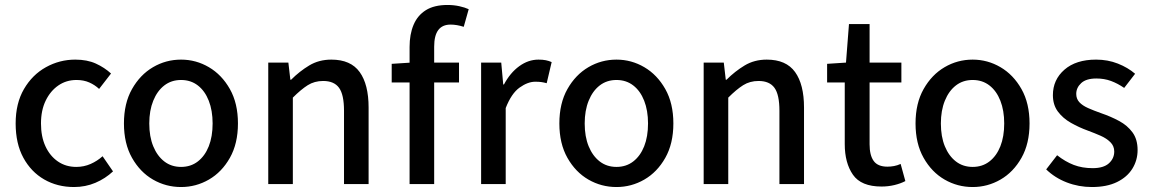

<svg xmlns="http://www.w3.org/2000/svg" viewBox="-20 -741 4631 773"><path d="M278 12Q211 12 158 -18.5Q105 -49 74 -106Q43 -163 43 -244Q43 -325 76.5 -382.5Q110 -440 165 -470.5Q220 -501 283 -501Q331 -501 366 -485Q401 -469 427 -445L379 -383Q362 -399 339.5 -409Q317 -419 288 -419Q247 -419 215 -397Q183 -375 164 -336Q145 -297 145 -244Q145 -191 163 -152Q181 -113 213 -91Q245 -69 287 -69Q318 -69 345 -81Q372 -93 393 -112L435 -51Q404 -22 364 -5Q324 12 278 12Z M709 12Q648 12 596 -18Q544 -48 511.5 -105.5Q479 -163 479 -244Q479 -325 511.5 -382.5Q544 -440 596 -470.5Q648 -501 709 -501Q769 -501 821 -470.5Q873 -440 905.5 -382.5Q938 -325 938 -244Q938 -163 905.5 -105.5Q873 -48 821 -18Q769 12 709 12ZM709 -69Q748 -69 776.5 -91Q805 -113 820.5 -152Q836 -191 836 -244Q836 -296 820.5 -335.5Q805 -375 776.5 -397Q748 -419 709 -419Q670 -419 641.5 -397Q613 -375 597 -335.5Q581 -296 581 -244Q581 -191 597 -152Q613 -113 641.5 -91Q670 -69 709 -69Z M1060 0V-489H1141L1149 -420H1152Q1186 -454 1225 -477.5Q1264 -501 1314 -501Q1392 -501 1428 -451Q1464 -401 1464 -308V0H1365V-295Q1365 -360 1345 -387.5Q1325 -415 1281 -415Q1246 -415 1219 -398Q1192 -381 1159 -348V0Z M1629 0V-552Q1629 -603 1645 -641Q1661 -679 1694.5 -700Q1728 -721 1782 -721Q1807 -721 1829.5 -716Q1852 -711 1867 -704L1847 -633Q1819 -642 1794 -642Q1761 -642 1744.5 -620Q1728 -598 1728 -553V0ZM1557 -409V-484L1635 -489H1828V-409Z M1917 0V-489H1998L2006 -401H2009Q2034 -448 2070.5 -474.5Q2107 -501 2148 -501Q2165 -501 2177.5 -498.5Q2190 -496 2201 -491L2181 -406Q2170 -409 2160 -410.5Q2150 -412 2135 -412Q2105 -412 2072 -388.5Q2039 -365 2016 -306V0Z M2462 12Q2401 12 2349 -18Q2297 -48 2264.5 -105.5Q2232 -163 2232 -244Q2232 -325 2264.5 -382.5Q2297 -440 2349 -470.5Q2401 -501 2462 -501Q2522 -501 2574 -470.5Q2626 -440 2658.5 -382.5Q2691 -325 2691 -244Q2691 -163 2658.5 -105.5Q2626 -48 2574 -18Q2522 12 2462 12ZM2462 -69Q2501 -69 2529.5 -91Q2558 -113 2573.5 -152Q2589 -191 2589 -244Q2589 -296 2573.5 -335.5Q2558 -375 2529.5 -397Q2501 -419 2462 -419Q2423 -419 2394.5 -397Q2366 -375 2350 -335.5Q2334 -296 2334 -244Q2334 -191 2350 -152Q2366 -113 2394.5 -91Q2423 -69 2462 -69Z M2813 0V-489H2894L2902 -420H2905Q2939 -454 2978 -477.5Q3017 -501 3067 -501Q3145 -501 3181 -451Q3217 -401 3217 -308V0H3118V-295Q3118 -360 3098 -387.5Q3078 -415 3034 -415Q2999 -415 2972 -398Q2945 -381 2912 -348V0Z M3529 10Q3447 10 3414 -37.5Q3381 -85 3381 -161V-409H3310V-484L3386 -489L3398 -644H3481V-489H3609V-409H3481V-160Q3481 -116 3497.5 -93Q3514 -70 3553 -70Q3566 -70 3579.5 -72.5Q3593 -75 3606 -81L3625 -12Q3606 -2 3581 4Q3556 10 3529 10Z M3896 12Q3835 12 3783 -18Q3731 -48 3698.5 -105.5Q3666 -163 3666 -244Q3666 -325 3698.5 -382.5Q3731 -440 3783 -470.5Q3835 -501 3896 -501Q3956 -501 4008 -470.5Q4060 -440 4092.5 -382.5Q4125 -325 4125 -244Q4125 -163 4092.5 -105.5Q4060 -48 4008 -18Q3956 12 3896 12ZM3896 -69Q3935 -69 3963.5 -91Q3992 -113 4007.5 -152Q4023 -191 4023 -244Q4023 -296 4007.5 -335.5Q3992 -375 3963.5 -397Q3935 -419 3896 -419Q3857 -419 3828.5 -397Q3800 -375 3784 -335.5Q3768 -296 3768 -244Q3768 -191 3784 -152Q3800 -113 3828.5 -91Q3857 -69 3896 -69Z M4376 12Q4323 12 4275 -6.5Q4227 -25 4192 -59L4236 -116Q4269 -90 4303 -77Q4337 -64 4379 -64Q4423 -64 4444.5 -83.5Q4466 -103 4466 -131Q4466 -153 4450.5 -168.5Q4435 -184 4411 -194.5Q4387 -205 4360 -215Q4324 -228 4291.5 -246.5Q4259 -265 4239 -292Q4219 -319 4219 -358Q4219 -420 4265.5 -460.5Q4312 -501 4393 -501Q4440 -501 4480.5 -485Q4521 -469 4550 -444L4506 -387Q4480 -405 4453 -415Q4426 -425 4394 -425Q4353 -425 4333 -406.5Q4313 -388 4313 -363Q4313 -343 4325.5 -329.5Q4338 -316 4360.5 -306Q4383 -296 4414 -285Q4452 -272 4485.5 -254Q4519 -236 4539.5 -208Q4560 -180 4560 -137Q4560 -96 4539 -62Q4518 -28 4477 -8Q4436 12 4376 12Z"/></svg>

Font: Source Sans 3 ExtraLight Medium
Style: Regular
Weight: 500
Version: Version 3.052;hotconv 1.1.0;makeotfexe 2.6.0